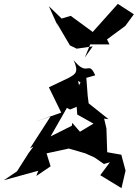

<svg xmlns="http://www.w3.org/2000/svg" viewBox="-43 -935 713 994"><path d="M396 -637 424 -705H524L511 -731L606 -801L650 -861L567 -915L425 -756L472 -744L323 -853L276 -839L210 -903L258 -796L249 -819L319 -700L354 -683L437 -695ZM450 -545C414 -627 412 -532 338 -624C367 -560 347 -551 311 -531L210 -483L274 -352L141 -305L220 -334L113 -168L130 -176L106 -144L45 -48L-23 -2L155 -51L145 -24L219 -74L198 -141L313 -166L399 -141L446 -120L495 -86L526 -95L476 -28L586 39L607 -52L585 -134L512 -147L508 -270L496 -321L519 -318L416 -400L411 -439L404 -532ZM374 -508 348 -462 357 -342 441 -295 371 -253 331 -299 329 -284 219 -229 303 -376 320 -368 389 -397 361 -516Z"/></svg>

Font: Charger Distortion
Style: 2It
Weight: 400
Designer: Jasper
Foundry: Cannot Into Space Fonts
Version: Version 0.98